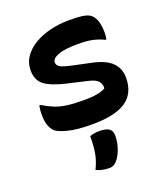

<svg xmlns="http://www.w3.org/2000/svg" viewBox="-146 -654 892 1019"><g transform="rotate(-20 300.0 -144.5)"><path d="M300 -124Q338 -124 367 -129.5Q396 -135 415 -145Q418 -164 405.5 -183Q393 -202 349 -212L236 -238Q151 -258 115.5 -286Q80 -314 80 -369Q80 -412 103.5 -445.5Q127 -479 167 -502.5Q207 -526 258 -538Q309 -550 363 -550Q417 -550 446 -544.5Q475 -539 488 -525Q503 -510 510.5 -485Q518 -460 518 -422Q518 -413 517 -404Q516 -395 514 -386H508Q480 -400 447.5 -407.5Q415 -415 364 -415Q288 -415 251.5 -401Q215 -387 215 -364Q215 -348 232 -338Q249 -328 301 -317L395 -297Q475 -281 509 -246Q543 -211 543 -161Q543 -72 481.5 -30Q420 12 289 12Q204 12 153 -1.5Q102 -15 86 -30Q71 -46 63 -68Q55 -90 55 -131Q55 -147 56.5 -158Q58 -169 60 -179H66Q101 -158 131 -146Q161 -134 199.5 -129Q238 -124 300 -124ZM258 67Q273 62 285 60Q297 58 310 58Q350 58 367 70Q384 82 384 110Q384 147 371 183.5Q358 220 338 242Q328 252 319 256.5Q310 261 296 261Q255 261 223 245Q243 204 250.5 164.5Q258 125 258 67Z"/></g></svg>

Font: Recursive Mn Csl St
Style: Bold
Weight: 700
Monospace: yes
Version: Version 1.079;hotconv 1.0.112;makeotfexe 2.5.65598; ttfautoh